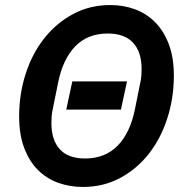

<svg xmlns="http://www.w3.org/2000/svg" viewBox="-20 -730 737 762"><path d="M309 12Q257 12 211 -4.5Q165 -21 130.5 -55.5Q96 -90 76 -143Q56 -196 56 -268Q56 -357 82 -437.5Q108 -518 156 -578.5Q204 -639 270.5 -674.5Q337 -710 418 -710Q470 -710 516 -693Q562 -676 596 -641.5Q630 -607 650 -554.5Q670 -502 670 -430Q670 -341 644 -260.5Q618 -180 570.5 -119.5Q523 -59 456.5 -23.5Q390 12 309 12ZM317 -101Q397 -101 446.5 -151.5Q496 -202 515 -294L536 -398Q540 -415 541 -429.5Q542 -444 542 -456Q542 -524 508 -560.5Q474 -597 408 -597Q328 -597 279 -546.5Q230 -496 211 -404L190 -300Q186 -283 185 -268.5Q184 -254 184 -242Q184 -174 217.5 -137.5Q251 -101 317 -101ZM243 -295 267 -407H484L460 -295Z"/></svg>

Font: IBM Plex Sans SmBld
Style: Italic
Weight: 600
Italic angle: -11°
Designer: Mike Abbink, Paul van der Laan, Pieter van Rosmalen
Foundry: Bold Monday
Version: Version 3.005